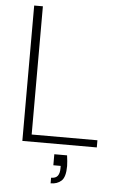

<svg xmlns="http://www.w3.org/2000/svg" viewBox="-60 -742 621 989"><g transform="rotate(5 250.5 -247.5)"><path d="M76 0V-700H121V-37H461V0ZM240 205V176Q264 176 274 162.5Q284 149 284 124V111H246V54H312Q314 69 315.5 83.5Q317 98 317 109Q317 166 295.5 185.5Q274 205 240 205Z"/></g></svg>

Font: DM Sans 20pt ExtraLight
Style: Regular
Weight: 250
Version: Version 4.004;gftools[0.9.30]